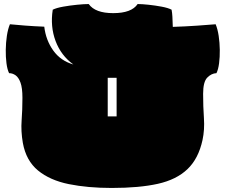

<svg xmlns="http://www.w3.org/2000/svg" viewBox="-20 -895 1116 950"><path d="M533 35Q414 35 320.5 16Q227 -3 168 -51.5Q109 -100 93 -188Q83 -246 87 -299Q91 -352 91 -411Q91 -460 81.5 -486Q72 -512 57 -522.5Q42 -533 25 -533Q16 -551 12 -582Q8 -613 8.5 -648.5Q9 -684 14 -717.5Q19 -751 29 -775Q58 -772 103.5 -768.5Q149 -765 199 -763Q207 -696 243.5 -645Q280 -594 343 -576Q282 -620 255 -692Q228 -764 241 -847Q259 -856 292.5 -862Q326 -868 361.5 -871.5Q397 -875 419 -875Q451 -830 540 -830Q631 -830 661 -875Q682 -875 715 -871.5Q748 -868 780 -862Q812 -856 829 -847Q832 -831 833 -812.5Q834 -794 835 -762Q897 -764 954.5 -768Q1012 -772 1047 -775Q1057 -751 1062 -717.5Q1067 -684 1067.5 -648.5Q1068 -613 1064 -582Q1060 -551 1051 -533Q1026 -532 1005.5 -511Q985 -490 985 -431Q985 -368 989 -310.5Q993 -253 982 -202Q962 -110 907.5 -58Q853 -6 761 14.5Q669 35 533 35ZM513 -319H557V-510H513Z"/></svg>

Font: Oi
Style: Regular
Weight: 400
Designer: Kostas Bartsokas, Mohamad Dakak
Foundry: Foundry5
Version: Version 4.000